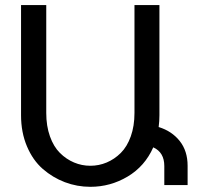

<svg xmlns="http://www.w3.org/2000/svg" viewBox="-20 -721 797 748"><path d="M62 -272V-701.2H160.2V-280.8Q160.2 -230 174.6 -189.7Q189 -149.4 213.6 -125Q238.3 -100.6 268.6 -87.9Q298.8 -75.2 332 -75.2Q365.2 -75.2 395.5 -87.9Q425.8 -100.6 450.4 -125Q475.1 -149.4 489.5 -189.7Q503.9 -230 503.9 -280.8V-701.2H601.1V-272Q601.1 -249 598.1 -226.1Q649.4 -210.4 680.2 -171.6Q710.9 -132.8 710.9 -75.2V0H620.1V-74.2Q620.1 -127.4 577.1 -147Q544.4 -73.2 477.3 -33.2Q410.2 6.8 332 6.8Q280.3 6.8 232.7 -11.2Q185.1 -29.3 146.5 -63Q107.9 -96.7 85 -150.9Q62 -205.1 62 -272Z"/></svg>

Font: LT Superior Med
Style: Regular
Weight: 500
Designer: Daniel Lyons
Foundry: LyonsType
Version: Version 1.000